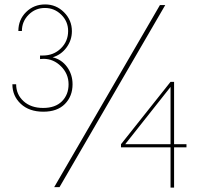

<svg xmlns="http://www.w3.org/2000/svg" viewBox="-20 -848 907 868"><path d="M63 -708Q63 -759 98 -793.5Q133 -828 184 -828Q234 -828 269.5 -792.5Q305 -757 305 -707Q305 -666 280.5 -633Q256 -600 218 -589Q259 -579 283.5 -545Q308 -511 308 -467Q308 -413 273.5 -378Q239 -343 176 -343Q112 -343 74 -378.5Q36 -414 36 -467H53Q53 -421 86.5 -390.5Q120 -360 175 -360Q230 -360 260 -390Q290 -420 290 -467Q290 -514 256 -548Q222 -582 177 -582L161 -581V-597H174Q222 -597 255 -629Q288 -661 288 -708Q288 -751 257 -781.5Q226 -812 183 -812Q140 -812 109.5 -781.5Q79 -751 79 -708ZM527 -182V-196L751 -478H767V-196H823V-182H767V0H751V-182ZM546 -196H751V-455ZM249 -2H225L703 -825H727Z"/></svg>

Font: Spartan MB
Style: Regular
Weight: 250
Designer: Matt Bailey
Foundry: Matt Bailey
Version: Version 1.000